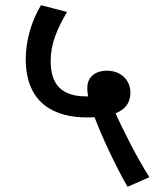

<svg xmlns="http://www.w3.org/2000/svg" viewBox="-20 -652 597 739"><path d="M471 67 555 30C511 -38 453 -152 425 -216C460 -230 482 -254 482 -296C482 -342 447 -380 391 -380C352 -380 316 -360 316 -313C316 -304 317 -293 319 -281C317 -281 314 -281 312 -281C218 -281 175 -326 175 -417C175 -484 200 -541 238 -606L138 -632C97 -566 79 -486 79 -425C79 -250 195 -200 314 -200C324 -200 334 -200 344 -201C368 -135 427 -8 471 67Z"/></svg>

Font: Noto Sans Medium
Style: Italic
Weight: 500
Italic angle: -12°
Designer: Monotype Design Team
Foundry: Monotype Imaging Inc.
Version: Version 2.013